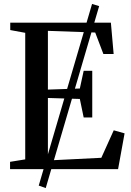

<svg xmlns="http://www.w3.org/2000/svg" viewBox="-20 -858 664 974"><path d="M176.5 83.5 447 -838 483 -827 212 96ZM108 -49.5V-691.5L32 -705.5V-743H542.5L556.5 -584H504.5L463 -693L223 -701.5V-403.5L385 -409L404.5 -499H448V-262H404.5L385 -356L223 -361V-44L494 -57.5L557 -197L612 -181.5L579 0H31V-37Z"/></svg>

Font: Merriweather 72pt Medium
Style: Regular
Weight: 500
Version: Version 2.100